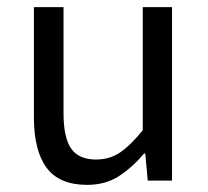

<svg xmlns="http://www.w3.org/2000/svg" viewBox="-20 -506 584 538"><path d="M224 12Q146 12 110.5 -36Q75 -84 75 -178V-486H158V-189Q158 -120 179.5 -89.5Q201 -59 249 -59Q287 -59 316 -78.5Q345 -98 380 -141V-486H462V0H394L387 -76H384Q350 -36 312.5 -12Q275 12 224 12Z"/></svg>

Font: Giro Regular
Style: Regular
Weight: 400
Designer: Paul D. Hunt
Foundry: Adobe Systems Incorporated
Version: Version 1.000;PS 1.0;hotconv 1.0.88;makeotf.lib2.5.647800